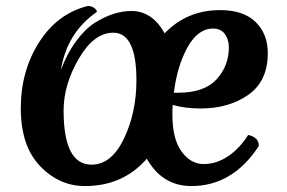

<svg xmlns="http://www.w3.org/2000/svg" viewBox="-20 -611 964 646"><path d="M276 -591Q287 -591 296.5 -584.5Q306 -578 306 -571Q205 -501 185 -376Q206 -432 236.5 -473Q267 -514 300 -535Q363 -574 422 -574Q492 -574 534 -499Q609 -577 721 -577Q799 -577 840 -537Q881 -497 881 -432Q881 -338 815.5 -292Q750 -246 655 -246Q603 -246 561 -258Q560 -247 560 -226Q560 -143 591 -101Q622 -59 665 -59Q708 -59 747 -85Q786 -111 815 -157Q851 -149 851 -120Q763 15 624 15Q526 15 474 -77Q394 15 266 15Q179 15 114.5 -52.5Q50 -120 50 -246.5Q50 -373 112 -469.5Q174 -566 276 -591ZM361 -501Q296 -501 245 -413.5Q194 -326 194 -239Q194 -57 288 -57Q355 -57 397 -144.5Q439 -232 439 -341Q439 -501 361 -501ZM697 -515Q646 -515 611 -452Q576 -389 565 -299H580Q667 -299 708.5 -344Q750 -389 750 -452Q750 -478 736.5 -496.5Q723 -515 697 -515Z"/></svg>

Font: Merienda One
Style: Regular
Weight: 400
Designer: Eduardo Rodriguez Tunni
Foundry: Eduardo Rodriguez Tunni
Version: Version 1.001